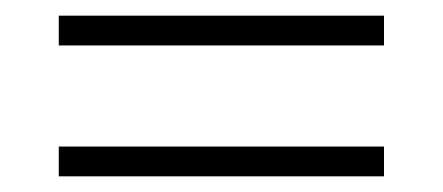

<svg xmlns="http://www.w3.org/2000/svg" viewBox="-20 -483 565 245"><path d="M55 -425H470V-463H55ZM55 -258H470V-296H55Z"/></svg>

Font: Aspekta 150
Style: Regular
Weight: 150
Designer: Ivo Dolenc
Version: Version 2.000